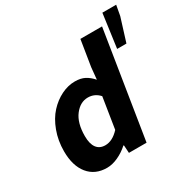

<svg xmlns="http://www.w3.org/2000/svg" viewBox="-178 -955 1112 1129"><g transform="rotate(-30 378.5 -390.0)"><path d="M631.8 -564 663.1 -792H756.8L744.1 -722.2L694.8 -564ZM231.9 12.2Q151.4 12.2 105.7 -43.9Q60.1 -100.1 60.1 -198.2Q60.1 -271 83.5 -333.7Q106.9 -396.5 144.3 -437Q181.6 -477.5 227.5 -500.2Q273.4 -522.9 319.8 -522.9Q359.4 -522.9 386.5 -508.8Q413.6 -494.6 438 -466.8L445.8 -546.9L474.1 -723.1H621.1L505.9 0H386.2L382.8 -53.2H378.9Q346.7 -23.9 307.4 -5.9Q268.1 12.2 231.9 12.2ZM289.1 -107.9Q338.4 -107.9 383.8 -157.2L417 -367.2Q385.3 -402.8 338.9 -402.8Q287.1 -402.8 249 -353.3Q210.9 -303.7 210.9 -214.8Q210.9 -161.6 231 -134.8Q251 -107.9 289.1 -107.9Z"/></g></svg>

Font: Office Code Pro Bold Italic
Style: Regular
Weight: 700
Italic angle: -9°
Designer: Nathan Rutzky & Paul D. Hunt
Foundry: Adobe Systems Incorporated
Version: Version 1.004;PS 001.004;hotconv 1.0.70;makeotf.lib2.5.58329